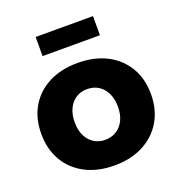

<svg xmlns="http://www.w3.org/2000/svg" viewBox="-134 -854 907 972"><g transform="rotate(-20 319.0 -368.0)"><path d="M319 -546Q408 -546 474.5 -512Q541 -478 578 -416Q615 -354 615 -271Q615 -188 578 -125.5Q541 -63 474.5 -28.5Q408 6 319 6Q230 6 163.5 -28.5Q97 -63 60.5 -125.5Q24 -188 24 -271Q24 -354 60.5 -416Q97 -478 163.5 -512Q230 -546 319 -546ZM319 -405Q284 -405 258 -388Q232 -371 217.5 -340Q203 -309 203 -268Q203 -227 217.5 -196.5Q232 -166 258 -149Q284 -132 319 -132Q354 -132 380.5 -149Q407 -166 421.5 -196.5Q436 -227 436 -268Q436 -309 421.5 -340Q407 -371 380.5 -388Q354 -405 319 -405ZM165 -742H474V-639H165Z"/></g></svg>

Font: Alexandria
Style: Bold
Weight: 700
Designer: Mohamed Gaber
Foundry: Kief Type Foundry
Version: Version 5.100